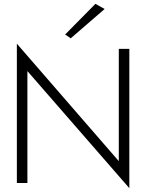

<svg xmlns="http://www.w3.org/2000/svg" viewBox="-20 -955 771 1002"><path d="M123 0V-584L655 27V-700H600V-114L68 -727V0ZM526 -908 478 -935 320 -775 349 -755Z"/></svg>

Font: NM-font
Style: Light
Weight: 500
Designer: ""
Foundry: ""
Version: ""